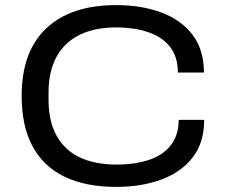

<svg xmlns="http://www.w3.org/2000/svg" viewBox="-20 -719 880 751"><path d="M434.4 12Q314.7 12 232.3 -27.9Q149.9 -67.8 107.3 -146.8Q64.7 -225.8 64.7 -344Q64.7 -517.6 161.1 -608.3Q257.5 -699 433.9 -699Q534.8 -699 612.4 -669.6Q690 -640.2 733.9 -581.8Q777.7 -523.4 777.7 -435.3H675.8Q675.8 -496.3 645.6 -535.1Q615.5 -573.9 560.9 -592.8Q506.4 -611.7 432.5 -611.7Q352.9 -611.7 293.9 -583.9Q234.8 -556 202.3 -498.9Q169.8 -441.8 169.8 -354.6V-331.1Q169.8 -242.9 202.5 -186Q235.2 -129.1 294.6 -102.2Q353.9 -75.3 435.3 -75.3Q509.4 -75.3 564.3 -94.1Q619.1 -113 649 -152Q678.9 -191.1 678.9 -250.2H778.7Q778.7 -162.2 734.4 -104.3Q690.2 -46.3 612.4 -17.2Q534.5 12 434.4 12Z"/></svg>

Font: Archivo SemiBold SemiExpanded
Style: Regular
Weight: 600
Width: 6
Version: Version 2.001